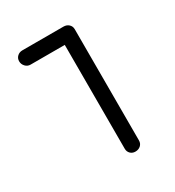

<svg xmlns="http://www.w3.org/2000/svg" viewBox="-113 -476 509 559"><g transform="rotate(-30 141.0 -196.0)"><path d="M182 14Q172 14 165.5 7.5Q159 1 159 -9V-358H44Q34 -358 27 -365.5Q20 -373 20 -383Q20 -393 27 -399.5Q34 -406 44 -406H182Q193 -406 200 -399.5Q207 -393 207 -383V-9Q207 1 200 7.5Q193 14 182 14Z"/></g></svg>

Font: Zen Kurenaido
Style: Regular
Weight: 400
Designer: Yoshimichi Ohira
Foundry: Positype
Version: Version 1.001